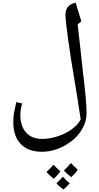

<svg xmlns="http://www.w3.org/2000/svg" viewBox="-20 -800 740 1442"><path d="M585.9 96.2Q564 -52.7 530.8 -250Q510.3 -369.1 491 -508.5Q471.7 -647.9 471.7 -686Q471.7 -725.1 489.5 -748Q507.3 -771 548.8 -779.8Q551.8 -768.6 554.4 -758.8Q557.1 -749 590.8 -640.1L563 -616.2L578.1 -485.8L604 -249Q629.9 -42 629.9 51.8Q629.9 122.6 584.7 188.5Q539.6 254.4 459.5 297.1Q379.4 339.8 293 339.8Q192.4 339.8 136.2 282Q80.1 224.1 80.1 119.1Q80.1 82.5 84.2 54.9Q88.4 27.3 103 -33.2L146 -22.9Q132.8 27.3 132.8 61Q132.8 147.9 176 195.6Q219.2 243.2 295.9 243.2Q352.1 243.2 411.9 224.1Q471.7 205.1 519 170.9Q566.4 136.7 585.9 96.2ZM433.1 486.3Q427.2 496.1 412.4 513.2Q397.5 530.3 383.8 542.5Q346.2 512.7 329.1 492.7Q358.4 464.4 381.8 436.5Q399.4 455.6 433.1 486.3ZM564 474.6Q549.3 498 515.1 530.8Q480 502.9 460 480.5Q485.8 455.6 512.7 424.8Q535.6 448.7 564 474.6ZM503.9 576.7Q473.6 610.4 456.1 622.6Q422.9 599.6 403.8 576.7Q418.5 563.5 453.1 526.4Q471.7 551.3 503.9 576.7Z"/></svg>

Font: Droid Arabic Naskh Colored
Style: Regular
Weight: 400
Designer: Pascal Zoghbi
Foundry: Ascender Corporation
Version: Version 1.00